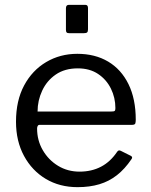

<svg xmlns="http://www.w3.org/2000/svg" viewBox="-20 -762 621 792"><path d="M133 -232Q133 -183 156.5 -142.5Q180 -102 219.5 -78Q259 -54 308 -54Q358 -54 397 -74.5Q436 -95 464 -137Q468 -141 470.5 -141.5Q473 -142 478 -140L520 -119Q529 -114 522 -105Q495 -65 462.5 -39.5Q430 -14 390 -2Q350 10 300 10Q226 10 169 -24Q112 -58 79 -119Q46 -180 46 -260Q46 -347 79.5 -409.5Q113 -472 170.5 -506Q228 -540 299 -540Q372 -540 426 -508Q480 -476 510 -415Q540 -354 540 -268Q540 -261 538.5 -254Q537 -247 525 -247H142Q138 -247 135.5 -242.5Q133 -238 133 -232ZM439 -302Q450 -302 453 -304.5Q456 -307 456 -316Q456 -359 437.5 -396.5Q419 -434 384.5 -457Q350 -480 301 -480Q247 -480 210 -454.5Q173 -429 154 -388Q135 -347 135 -302ZM343 -729V-641Q343 -632 339.5 -628.5Q336 -625 325 -625H267Q258 -625 255 -628Q252 -631 252 -639V-728Q252 -742 264 -742H332Q343 -742 343 -729Z"/></svg>

Font: Libre Franklin
Style: Regular
Weight: 400
Designer: Pablo Impallari, Rodrigo Fuenzalida, Nhung Nguyen
Foundry: Impallari Type
Version: Version 3.000